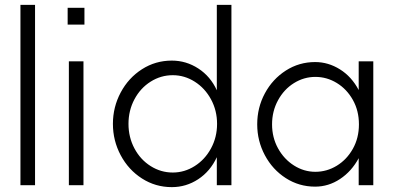

<svg xmlns="http://www.w3.org/2000/svg" viewBox="-20 -761 1627 789"><path d="M124 -741V0H64V-741Z M327 -729V-660H258V-729ZM263 -509H323V0H263Z M872 -252Q872 -307 847 -353Q822 -399 780 -425.5Q738 -452 690 -452Q641 -452 599 -425.5Q557 -399 532.5 -353Q508 -307 508 -252Q508 -197 532.5 -151Q557 -105 599 -78.5Q641 -52 690 -52Q738 -52 780 -78.5Q822 -105 847 -151Q872 -197 872 -252ZM686 -512Q745 -512 795 -479.5Q845 -447 871 -390V-741H931V0H871V-115Q844 -57 794.5 -24.5Q745 8 686 8Q619 8 563.5 -27.5Q508 -63 476 -123Q444 -183 444 -252Q444 -321 476 -381Q508 -441 563.5 -476.5Q619 -512 686 -512Z M1455 -250Q1455 -306 1430 -350.5Q1405 -395 1364 -420Q1323 -445 1276 -445Q1229 -445 1188 -419.5Q1147 -394 1122.5 -349Q1098 -304 1098 -250Q1098 -196 1122.5 -151.5Q1147 -107 1188 -81Q1229 -55 1276 -55Q1323 -55 1364 -80Q1405 -105 1430 -149.5Q1455 -194 1455 -250ZM1275 -506Q1329 -506 1377 -476Q1425 -446 1454 -391V-509H1514V0H1454V-111Q1425 -57 1377.5 -25.5Q1330 6 1275 6Q1209 6 1154.5 -29Q1100 -64 1068.5 -123Q1037 -182 1037 -250Q1037 -319 1068.5 -377.5Q1100 -436 1154.5 -471Q1209 -506 1275 -506Z"/></svg>

Font: SUIT Light
Style: Regular
Weight: 300
Designer: Sunn Youn; Korean Glyphs from Source Han Sans (Sandoll Communications; Soo-young Jang, Joo-yeon Kang)
Foundry: Sunn
Version: Version 1.006